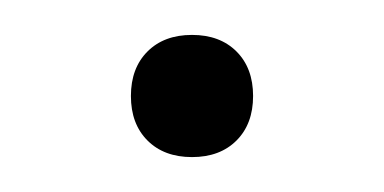

<svg xmlns="http://www.w3.org/2000/svg" viewBox="-20 -80 220 110"><path d="M90 10Q74 10 64.5 0.5Q55 -9 55 -25Q55 -41 64.5 -50.5Q74 -60 90 -60Q106 -60 115.5 -50.5Q125 -41 125 -25Q125 -9 115.5 0.5Q106 10 90 10Z"/></svg>

Font: Dongle Light
Style: Regular
Weight: 300
Designer: Yanghee Ryu
Foundry: Yanghee Ryu
Version: Version 2.000